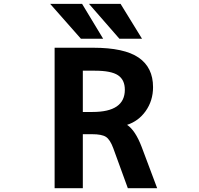

<svg xmlns="http://www.w3.org/2000/svg" viewBox="-20 -982 1040 1004"><path d="M413.1 -280.3V2H265.6V-732.4H466.8Q629.9 -732.4 705.1 -680.7Q780.3 -628.9 780.3 -526.4Q780.3 -455.1 741.2 -400.4Q704.1 -348.6 644.5 -329.1Q687.5 -300.8 720.7 -213.9L801.8 2H648.4L572.3 -207Q555.7 -252 534.2 -266.1Q512.7 -280.3 460.9 -280.3ZM476.6 -612.3H413.1V-396.5H463.9Q632.8 -396.5 632.8 -512.7Q632.8 -564.5 597.2 -588.4Q561.5 -612.3 476.6 -612.3ZM610.4 -961.9 722.7 -779.3H604.5L445.3 -961.9ZM409.2 -961.9 519.5 -779.3H403.3L242.2 -961.9Z"/></svg>

Font: GenEi Gothic M Regular
Style: Bold
Weight: 700
Designer: o_tamon (Modified); [Source Han Sans]
Ryoko NISHIZUKA  (kana & ideographs); Paul D. Hunt (Latin, Greek & Cyrillic); Wenl
Version: Version 1.1a;Original Version 1.004